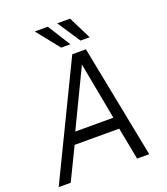

<svg xmlns="http://www.w3.org/2000/svg" viewBox="-164 -1042 1002 1155"><g transform="rotate(-20 337.0 -464.5)"><path d="M10.5 0 360.5 -723H448L590 0H512.5L473 -206H187.5L87.5 0ZM218.5 -280H462.5L394 -645ZM311.5 -783.5 195.5 -929H279L370.5 -783.5ZM435.5 -783.5 339 -929H421.5L494 -783.5Z"/></g></svg>

Font: Public Sans Thin Light
Style: Italic
Weight: 300
Italic angle: -8°
Version: Version 2.001